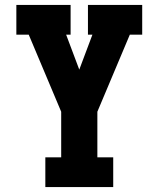

<svg xmlns="http://www.w3.org/2000/svg" viewBox="-20 -550 640 775"><path d="M163 205V85H227V-99L96 -410H46V-530H265V-410H247L300 -269L353 -410H335V-530H554V-410H504L373 -99V85H437V205Z"/></svg>

Font: Iosevka Slab Heavy Extended
Style: Regular
Weight: 900
Width: 7
Monospace: yes
Designer: Belleve Invis
Foundry: Belleve Invis
Version: Version 11.1.0; ttfautohint (v1.8.3)